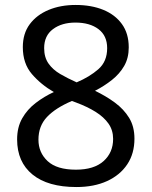

<svg xmlns="http://www.w3.org/2000/svg" viewBox="-20 -744 612 774"><path d="M285 -724Q348 -724 396 -704.5Q444 -685 471.5 -647Q499 -609 499 -553Q499 -510 480.5 -478Q462 -446 431 -421.5Q400 -397 363 -378Q407 -357 443 -330.5Q479 -304 500.5 -269Q522 -234 522 -185Q522 -125 493 -81.5Q464 -38 411.5 -14Q359 10 288 10Q173 10 111 -40.5Q49 -91 49 -182Q49 -231 69.5 -267Q90 -303 124 -329Q158 -355 197 -373Q145 -403 108.5 -445.5Q72 -488 72 -554Q72 -609 100 -646.5Q128 -684 176 -704Q224 -724 285 -724ZM135 -181Q135 -129 172 -94.5Q209 -60 286 -60Q359 -60 397.5 -94.5Q436 -129 436 -184Q436 -219 417.5 -245.5Q399 -272 365.5 -293Q332 -314 286 -331L270 -337Q204 -309 169.5 -272.5Q135 -236 135 -181ZM284 -653Q229 -653 193.5 -626.5Q158 -600 158 -550Q158 -513 175.5 -488Q193 -463 223 -445.5Q253 -428 289 -412Q341 -434 376.5 -465Q412 -496 412 -550Q412 -600 377 -626.5Q342 -653 284 -653Z"/></svg>

Font: Noto Sans New Tai Lue
Style: Regular
Weight: 400
Designer: Monotype Design Team
Foundry: Monotype Imaging Inc.
Version: Version 2.003